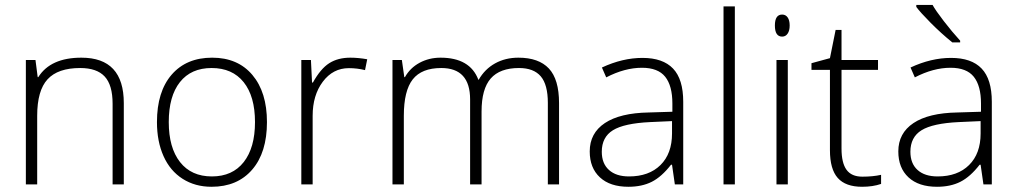

<svg xmlns="http://www.w3.org/2000/svg" viewBox="-20 -731 4028 761"><path d="M426.3 0V-319.8Q426.3 -394 395 -427.7Q363.8 -461.4 297.9 -461.4Q209.5 -461.4 168.5 -416.7Q127.4 -372.1 127.4 -272V0H82.5V-493.2H120.6L129.4 -425.3H131.8Q180.2 -502.4 302.7 -502.4Q470.7 -502.4 470.7 -322.3V0Z M1038.1 -247.1Q1038.1 -126.5 979.5 -58.6Q920.9 9.3 818.4 9.3Q753.4 9.3 703.9 -22.2Q654.3 -53.7 628.2 -112.1Q602.1 -170.4 602.1 -247.1Q602.1 -367.7 660.4 -435.1Q718.8 -502.4 820.8 -502.4Q922.4 -502.4 980.2 -434.1Q1038.1 -365.7 1038.1 -247.1ZM648.9 -247.1Q648.9 -145.5 693.6 -88.6Q738.3 -31.7 819.8 -31.7Q901.4 -31.7 946 -88.6Q990.7 -145.5 990.7 -247.1Q990.7 -349.1 945.8 -405.3Q900.9 -461.4 818.8 -461.4Q737.3 -461.4 693.1 -405.5Q648.9 -349.6 648.9 -247.1Z M1368.7 -502.4Q1399.9 -502.4 1435.5 -496.1L1426.8 -453.1Q1396 -460.9 1362.8 -460.9Q1299.8 -460.9 1259.5 -407.2Q1219.2 -353.5 1219.2 -272V0H1174.3V-493.2H1212.4L1216.8 -403.8H1220.2Q1250.5 -458.5 1284.9 -480.5Q1319.3 -502.4 1368.7 -502.4Z M2151.4 0V-323.2Q2151.4 -395.5 2123.3 -428.5Q2095.2 -461.4 2037.1 -461.4Q1961.4 -461.4 1925 -419.9Q1888.7 -378.4 1888.7 -289.1V0H1843.3V-336.9Q1843.3 -461.4 1729 -461.4Q1651.4 -461.4 1616 -416.5Q1580.6 -371.6 1580.6 -272V0H1535.6V-493.2H1572.8L1582.5 -425.3H1585Q1605.5 -461.9 1643.1 -482.2Q1680.7 -502.4 1726.1 -502.4Q1842.8 -502.4 1876 -415H1877.4Q1901.4 -457 1942.1 -479.7Q1982.9 -502.4 2034.7 -502.4Q2115.2 -502.4 2155.5 -459.5Q2195.8 -416.5 2195.8 -322.3V0Z M2654.8 0 2643.6 -78.1H2639.6Q2602.5 -30.3 2563.5 -10.5Q2524.4 9.3 2470.7 9.3Q2397.9 9.3 2357.7 -28.1Q2317.4 -65.4 2317.4 -130.9Q2317.4 -203.1 2377.4 -243.2Q2437.5 -283.2 2551.3 -285.2L2645 -288.1V-320.8Q2645 -391.1 2616.5 -426.8Q2587.9 -462.4 2524.4 -462.4Q2456.1 -462.4 2382.8 -424.3L2365.7 -463.4Q2447.3 -501.5 2526.4 -501.5Q2607.4 -501.5 2647.7 -459.2Q2688 -417 2688 -327.6V0ZM2473.1 -31.7Q2552.2 -31.7 2597.9 -76.9Q2643.6 -122.1 2643.6 -202.1V-251L2557.1 -247.1Q2453.6 -242.2 2409.4 -214.8Q2365.2 -187.5 2365.2 -129.4Q2365.2 -83 2393.6 -57.4Q2421.9 -31.7 2473.1 -31.7Z M2892.6 0H2847.7V-705.6H2892.6Z M3102.5 0H3057.6V-493.2H3102.5ZM3051.3 -629.9Q3051.3 -673.3 3080.1 -673.3Q3093.8 -673.3 3101.8 -662.1Q3109.9 -650.9 3109.9 -629.9Q3109.9 -609.4 3101.8 -597.7Q3093.8 -585.9 3080.1 -585.9Q3051.3 -585.9 3051.3 -629.9Z M3397.9 -30.8Q3440.4 -30.8 3472.2 -38.1V-2Q3439.5 9.3 3397 9.3Q3331.5 9.3 3300.5 -25.6Q3269.5 -60.5 3269.5 -135.7V-454.1H3196.3V-480.5L3269.5 -500.5L3292 -612.3H3315.4V-493.2H3460V-454.1H3315.4V-142.1Q3315.4 -85.4 3335.2 -58.1Q3355 -30.8 3397.9 -30.8Z M3877.9 0 3866.7 -78.1H3862.8Q3825.7 -30.3 3786.6 -10.5Q3747.6 9.3 3693.8 9.3Q3621.1 9.3 3580.8 -28.1Q3540.5 -65.4 3540.5 -130.9Q3540.5 -203.1 3600.6 -243.2Q3660.6 -283.2 3774.4 -285.2L3868.2 -288.1V-320.8Q3868.2 -391.1 3839.6 -426.8Q3811 -462.4 3747.6 -462.4Q3679.2 -462.4 3606 -424.3L3588.9 -463.4Q3670.4 -501.5 3749.5 -501.5Q3830.6 -501.5 3870.8 -459.2Q3911.1 -417 3911.1 -327.6V0ZM3696.3 -31.7Q3775.4 -31.7 3821 -76.9Q3866.7 -122.1 3866.7 -202.1V-251L3780.3 -247.1Q3676.8 -242.2 3632.6 -214.8Q3588.4 -187.5 3588.4 -129.4Q3588.4 -83 3616.7 -57.4Q3645 -31.7 3696.3 -31.7ZM3785.6 -563H3754.4Q3710.4 -598.6 3668.7 -640.6Q3627 -682.6 3611.8 -703.6V-711.4H3676.3Q3688 -689.9 3720.9 -647.2Q3753.9 -604.5 3785.6 -569.8Z"/></svg>

Font: Bpm'online Open Sans Light
Style: Regular
Weight: 300
Foundry: Ascender Corporation
Version: Version 1.10